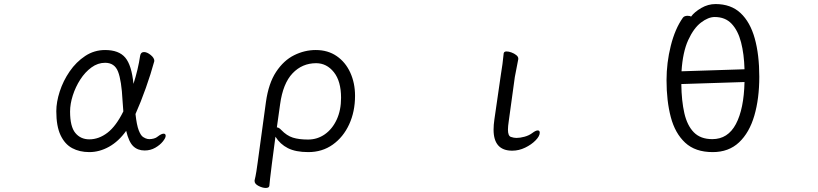

<svg xmlns="http://www.w3.org/2000/svg" viewBox="-20 -733 4040 948"><path d="M603 -87Q566 -35 518.5 -8.5Q471 18 421 18Q373 18 336.5 -1.5Q300 -21 279 -65.5Q258 -110 258 -184Q258 -229 275 -281.5Q292 -334 324 -380.5Q356 -427 400.5 -456.5Q445 -486 499 -486Q567 -486 598.5 -448.5Q630 -411 639 -319Q650 -353 658.5 -388.5Q667 -424 672 -458Q675 -476 691 -476Q706 -476 724 -461.5Q742 -447 742 -432Q742 -431 741.5 -430Q741 -429 741 -428Q725 -369 700 -298.5Q675 -228 649 -170Q655 -115 665 -89.5Q675 -64 686.5 -56.5Q698 -49 708 -47Q710 -47 712.5 -46.5Q715 -46 717 -46Q728 -46 739.5 -49Q751 -52 759 -59Q777 -73 788 -73Q798 -73 798 -62Q798 -52 784 -34.5Q770 -17 746.5 -3.5Q723 10 694 10Q660 10 638 -11Q616 -32 603 -87ZM589 -183Q588 -196 587 -209.5Q586 -223 585 -237Q580 -335 563 -379Q546 -423 499 -423Q463 -423 431.5 -400Q400 -377 376.5 -340.5Q353 -304 339.5 -262Q326 -220 326 -182Q326 -108 352 -76.5Q378 -45 421 -45Q468 -45 510.5 -77.5Q553 -110 589 -183Z M1237 158Q1242 138 1246 112.5Q1250 87 1252 71L1293 -229Q1306 -322 1343.5 -378.5Q1381 -435 1432.5 -460.5Q1484 -486 1539 -486Q1599 -486 1642.5 -456Q1686 -426 1709.5 -374.5Q1733 -323 1733 -260Q1733 -182 1704 -119Q1675 -56 1623 -19Q1571 18 1502 18Q1440 18 1401.5 -1.5Q1363 -21 1340 -58L1322 79Q1321 88 1318.5 108Q1316 128 1313.5 149Q1311 170 1310 184Q1309 195 1292 195Q1276 195 1256.5 185Q1237 175 1237 161ZM1347 -104Q1357 -104 1369 -91Q1396 -63 1426 -53.5Q1456 -44 1501 -44Q1547 -44 1584 -70Q1621 -96 1642.5 -142.5Q1664 -189 1664 -250Q1664 -332 1628.5 -376.5Q1593 -421 1541 -421Q1472 -421 1424.5 -371Q1377 -321 1363 -218Z M2453 -364Q2457 -387 2461 -417Q2465 -447 2467 -470Q2469 -479 2481 -479Q2492 -479 2505.5 -474Q2519 -469 2529 -461Q2539 -453 2539 -444V-441L2522 -353L2492 -135Q2490 -122 2489 -111.5Q2488 -101 2488 -93Q2488 -62 2502.5 -57Q2517 -52 2530 -52Q2548 -52 2570 -58Q2592 -64 2608 -76Q2625 -89 2635 -89Q2645 -89 2645 -78Q2645 -61 2624.5 -40Q2604 -19 2573 -4Q2542 11 2509 11Q2417 11 2417 -93Q2417 -104 2418 -117Q2419 -130 2421 -143Z M3392 -651Q3409 -674 3442.5 -693.5Q3476 -713 3513 -713Q3589 -713 3636.5 -668.5Q3684 -624 3706.5 -543.5Q3729 -463 3729 -354Q3729 -246 3704.5 -162Q3680 -78 3629 -30Q3578 18 3499 18Q3413 18 3363 -28.5Q3313 -75 3292 -155Q3271 -235 3271 -337Q3271 -423 3292 -507Q3313 -591 3352 -646Q3356 -651 3362 -653Q3368 -655 3375 -655Q3387 -655 3392 -651ZM3656 -391Q3654 -466 3639 -524Q3624 -582 3592.5 -615.5Q3561 -649 3509 -649Q3477 -649 3441 -621.5Q3405 -594 3378 -535Q3351 -476 3345 -381ZM3344 -318Q3345 -235 3359 -174Q3373 -113 3406 -79.5Q3439 -46 3497 -46Q3574 -46 3613.5 -120.5Q3653 -195 3656 -328Z"/></svg>

Font: Moon Stars Kai T
Style: Regular
Weight: 400
Designer: GuiWonder
Version: Version 1.101